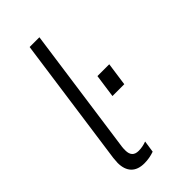

<svg xmlns="http://www.w3.org/2000/svg" viewBox="-221 -759 827 827"><g transform="rotate(-45 193.0 -345.0)"><path d="M55 -76Q55 -84 57 -104L140 -697H199.5L117.5 -111.5Q116.5 -104.5 116.5 -90.5Q116.5 -48.5 156 -48.5Q180 -48.5 204 -57.5L196 -3.5Q166.5 7 136 7Q96 7 75.5 -14.5Q55 -36 55 -76ZM258 -402H330L315 -295.5H243Z"/></g></svg>

Font: HK Grotesk Light
Style: Italic
Weight: 300
Italic angle: -16°
Designer: Alfredo Marco Pradil
Foundry: Hanken Design Co.
Version: Version 3.001